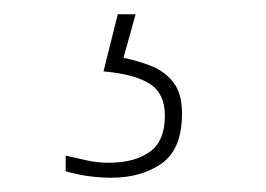

<svg xmlns="http://www.w3.org/2000/svg" viewBox="-20 -29 373 269"><path d="M136 220Q121 220 105.5 218Q90 216 72 211V189Q90 193 103 196Q116 199 133 199Q168 199 189.5 184Q211 169 211 133Q211 102 190 88.5Q169 75 125 71L145 -9H170L153 52Q173 56 192 63.5Q211 71 223 86.5Q235 102 235 130Q235 180 206.5 200Q178 220 136 220Z"/></svg>

Font: Noto Serif Khmer Thin
Style: Regular
Weight: 250
Version: Version 2.003